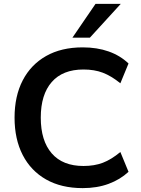

<svg xmlns="http://www.w3.org/2000/svg" viewBox="-20 -959 725 989"><path d="M406 10Q296 10 217.5 -34.5Q139 -79 97 -160.5Q55 -242 55 -353Q55 -464 97 -545Q139 -626 217.5 -670.5Q296 -715 406 -715Q480 -715 539.5 -694Q599 -673 642 -632L600 -530Q553 -568 509.5 -584.5Q466 -601 410 -601Q303 -601 246.5 -536.5Q190 -472 190 -353Q190 -234 246.5 -169Q303 -104 410 -104Q466 -104 509.5 -120.5Q553 -137 600 -176L642 -74Q599 -34 539.5 -12Q480 10 406 10ZM353 -765 472 -939H602L443 -765Z"/></svg>

Font: Mulish ExtraLight
Style: Regular
Weight: 200
Designer: Vernon Adams
Foundry: Vernon Adams
Version: Version 3.603